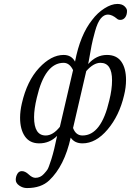

<svg xmlns="http://www.w3.org/2000/svg" viewBox="-20 -718 665 975"><path d="M212 -30Q249 -30 284 -74L351 -362Q333 -399 303 -399Q208 -399 167 -222Q153 -164 153 -123Q153 -30 212 -30ZM490 -399Q455 -399 418 -357L351 -68Q365 -30 399 -30Q494 -30 535 -208Q549 -264 549 -310Q549 -399 490 -399ZM339 -19Q307 125 230 198Q189 237 117 237Q96 237 78 224.5Q60 212 60 195Q60 179 68 165Q76 151 91 151Q108 151 126 168Q144 185 160 185Q185 185 203 165Q215 152 221 143Q227 134 241 90Q255 46 270 -28Q232 10 179 10Q131 10 106.5 -25.5Q82 -61 82 -120Q82 -154 91 -193Q117 -307 178.5 -373Q240 -439 303 -439Q343 -439 361 -405Q387 -541 448 -617Q475 -653 510.5 -675.5Q546 -698 576 -698Q600 -698 612.5 -686Q625 -674 625 -663Q625 -642 615.5 -629.5Q606 -617 591 -617Q580 -617 574 -623Q549 -644 528 -644Q508 -644 491.5 -624Q475 -604 462.5 -558.5Q450 -513 445 -487Q440 -461 430 -404Q429 -401 429 -400Q429 -399 428.5 -397Q428 -395 428 -393Q469 -439 523 -439Q572 -439 596 -405Q620 -371 620 -312Q620 -274 610 -234Q586 -131 526.5 -60.5Q467 10 399 10Q359 10 339 -19Z"/></svg>

Font: Linux Libertine O
Style: Italic
Weight: 400
Italic angle: -12°
Designer: Philipp H. Poll
Foundry: Philipp H. Poll
Version: Version 5.1.6